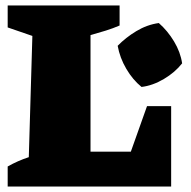

<svg xmlns="http://www.w3.org/2000/svg" viewBox="-20 -680 697 700"><path d="M516 -293H604V0H8V-73Q45 -94 85 -107L98 -549L8 -580V-660H416V-587Q393 -577 366 -568.5Q339 -560 310 -552V-127H457ZM496 -363Q464 -389 440.5 -429Q417 -469 409 -513Q438 -543 477 -566.5Q516 -590 559 -596Q591 -568 614.5 -529Q638 -490 644 -449Q618 -416 577.5 -392Q537 -368 496 -363Z"/></svg>

Font: Piazzolla Black
Style: Regular
Weight: 900
Designer: Juan Pablo del Peral
Foundry: Huerta Tipografica
Version: Version 1.330